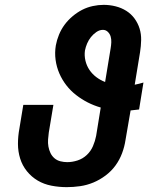

<svg xmlns="http://www.w3.org/2000/svg" viewBox="-20 -763 640 791"><path d="M255 8Q223 8 192 2Q161 -4 135.5 -19Q110 -34 91 -57.5Q72 -81 63 -110Q54 -139 54 -170.5Q54 -202 60 -234L76 -331H200L181 -217Q179 -203 178 -188Q177 -173 179.5 -159Q182 -145 188 -132.5Q194 -120 204.5 -111Q215 -102 229 -98.5Q243 -95 257 -95Q278 -95 299.5 -102Q321 -109 337.5 -124.5Q354 -140 363 -161Q372 -182 376 -203L395 -320Q367 -328 341.5 -341Q316 -354 293.5 -371.5Q271 -389 253.5 -411.5Q236 -434 224.5 -460.5Q213 -487 209 -516.5Q205 -546 210 -576Q214 -598 223 -620Q232 -642 246 -661Q260 -680 279 -696Q298 -712 318.5 -722.5Q339 -733 362 -738Q385 -743 407 -743Q432 -743 456 -737Q480 -731 500 -718.5Q520 -706 534 -687Q548 -668 555 -645.5Q562 -623 561.5 -598Q561 -573 557 -548L535 -414Q544 -416 553 -418Q562 -420 571 -423L553 -312Q544 -311 535.5 -310Q527 -309 518 -308L497 -186Q493 -159 483 -132Q473 -105 456 -81.5Q439 -58 415 -40Q391 -22 364.5 -11Q338 0 310 4Q282 8 255 8ZM413 -425 436 -565Q438 -577 438.5 -589Q439 -601 436 -612Q433 -623 424.5 -631.5Q416 -640 404 -640Q390 -640 377 -631Q364 -622 354.5 -610Q345 -598 339 -584Q333 -570 330 -555Q327 -534 332 -513Q337 -492 348.5 -475Q360 -458 376.5 -445.5Q393 -433 413 -425Z"/></svg>

Font: Iosevka Etoile XBdObl
Style: Regular
Weight: 800
Italic angle: -9°
Designer: Belleve Invis
Foundry: Belleve Invis
Version: Version 15.5.2; ttfautohint (v1.8.4)